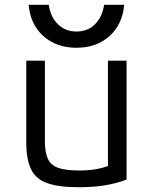

<svg xmlns="http://www.w3.org/2000/svg" viewBox="-20 -774 640 804"><path d="M310 10Q226 10 178 -7Q130 -24 110 -65.5Q90 -107 90 -180V-520H168V-184Q168 -136 180.5 -109Q193 -82 224 -71Q255 -60 312 -60Q341 -60 365.5 -63Q390 -66 414.5 -73Q439 -80 468 -92L432 -42V-520H510V-22Q468 -6 419.5 2Q371 10 310 10ZM300 -574Q216 -574 161.5 -623Q107 -672 100 -754H184Q192 -702 223 -672Q254 -642 300 -642Q347 -642 377.5 -672Q408 -702 416 -754H500Q493 -672 438.5 -623Q384 -574 300 -574Z"/></svg>

Font: M PLUS Code Latin Expanded
Style: Regular
Weight: 400
Width: 7
Designer: Coji Morishita
Foundry: UNDERFOREST DESIGN
Version: Version 1.002; ttfautohint (v1.8.3)